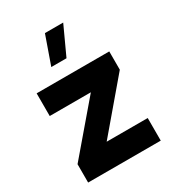

<svg xmlns="http://www.w3.org/2000/svg" viewBox="-191 -905 917 1013"><g transform="rotate(-30 268.0 -398.5)"><path d="M181.2 -625H273.9L353 -796.9H241.7ZM295.4 -405.3 44.9 -111.8V0H487.3V-137.7H237.3L487.3 -432.1V-543.5H44.9V-405.3Z"/></g></svg>

Font: Estedad ExtraBold
Style: Regular
Weight: 800
Designer: Amin Abedi
Version: Version 7.3